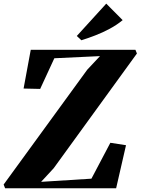

<svg xmlns="http://www.w3.org/2000/svg" viewBox="-42 -1010 755 1030"><path d="M-14.5 0 -22.5 -20 426 -636 494.5 -709 249.5 -697.5 173.5 -533 84.5 -535 123 -743H684.5L692.5 -723L246 -107.5L178.5 -34.5L448.5 -51.5L550 -244L634 -231L581 0ZM394.5 -794 370 -817 528 -990.5 616 -902Q584.5 -876 546.2 -855.5Q508 -835 468.8 -820Q429.5 -805 394.5 -794Z"/></svg>

Font: Merriweather 120pt Black
Style: Italic
Weight: 900
Italic angle: -7.8°
Version: Version 2.101